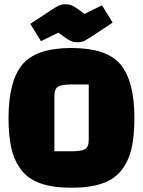

<svg xmlns="http://www.w3.org/2000/svg" viewBox="-20 -865 670 900"><path d="M20 -312Q20 -483 84 -561.5Q148 -640 315 -640Q482 -640 546 -561.5Q610 -483 610 -312Q610 -227 596.5 -169Q583 -111 550 -68Q517 -25 459 -5Q401 15 315 15Q229 15 171 -5Q113 -25 80 -68Q47 -111 33.5 -169Q20 -227 20 -312ZM235 -416V-156H318Q359 -156 377.5 -165.5Q396 -175 396 -209V-469H312Q272 -469 253.5 -459.5Q235 -450 235 -416ZM458 -840 508 -759Q389 -679 374.5 -673Q360 -667 346 -667Q332 -667 323.5 -669Q315 -671 305 -676.5Q295 -682 289.5 -686Q284 -690 271.5 -699Q259 -708 254 -712L172 -672L122 -753Q241 -833 255.5 -839Q270 -845 284 -845Q298 -845 306.5 -843Q315 -841 325 -835.5Q335 -830 340.5 -826Q346 -822 358.5 -813Q371 -804 376 -800Z"/></svg>

Font: Changa One
Style: Regular
Weight: 400
Designer: Eduardo Rodriguez Tunni
Foundry: Eduardo Rodriguez Tunni
Version: Version 1.003